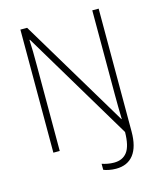

<svg xmlns="http://www.w3.org/2000/svg" viewBox="-129 -806 898 1076"><g transform="rotate(-15 320.0 -268.0)"><path d="M410 178Q389 178 369 174Q349 170 338 165V130Q352 135 370.5 138.5Q389 142 408 142Q458 142 484 107.5Q510 73 511 -8L130 -645H127Q129 -611 129.5 -575.5Q130 -540 130 -498V0H93V-714H132L510 -83H512Q511 -118 510.5 -155.5Q510 -193 510 -227V-714H547V-1Q547 87 512 132.5Q477 178 410 178Z"/></g></svg>

Font: Noto Sans Gujarati UI SemiCondensed ExtraLight
Style: Regular
Weight: 200
Width: 4
Designer: Jelle Bosma - Monotype Design Team, Universal Thirst
Foundry: Monotype Imaging Inc.
Version: Version 2.106; ttfautohint (v1.8.4.7-5d5b)